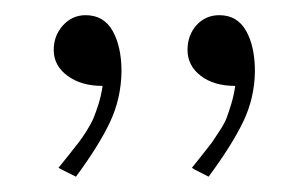

<svg xmlns="http://www.w3.org/2000/svg" viewBox="-20 -789 402 253"><path d="M227.1 -723.1Q227.1 -742.7 239 -755.9Q251 -769 269 -769Q292.5 -769 304.2 -748.5Q315.9 -728 315.9 -694.8Q315.4 -659.7 300.5 -628.7Q285.6 -597.7 254.9 -556.2Q251.5 -558.1 243.9 -561.8Q236.3 -565.4 232.9 -567.9Q236.3 -572.3 246.3 -584.7Q256.3 -597.2 259.3 -601.3Q262.2 -605.5 269 -616Q275.9 -626.5 278.6 -633.5Q281.2 -640.6 284.7 -651.9Q288.1 -663.1 290 -675.8Q261.7 -675.8 244.4 -689.2Q227.1 -702.6 227.1 -723.1ZM50.8 -723.1Q50.8 -742.2 63 -755.6Q75.2 -769 92.8 -769Q116.7 -769 128.4 -748.3Q140.1 -727.5 140.1 -694.8Q139.6 -659.2 125 -628.2Q110.4 -597.2 80.1 -556.2Q76.2 -558.1 68.4 -562Q60.5 -565.9 57.1 -567.9Q61.5 -573.2 70.6 -584.7Q79.6 -596.2 83.5 -601.1Q87.4 -606 93.8 -616Q100.1 -626 103.3 -633.5Q106.4 -641.1 109.9 -652.1Q113.3 -663.1 115.2 -675.8Q86.9 -675.8 68.8 -689.2Q50.8 -702.6 50.8 -723.1Z"/></svg>

Font: Junction Light
Style: Regular
Weight: 300
Designer: Caroline Hadilaksono
Foundry: Caroline Hadilaksono
Version: Version 1.002